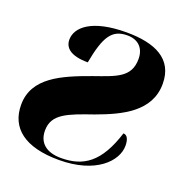

<svg xmlns="http://www.w3.org/2000/svg" viewBox="-106 -644 718 750"><g transform="rotate(20 253.0 -269.5)"><path d="M217 10C370 10 443 -67 443 -131C443 -155 436 -174 419 -174C377 -41 315 0 222 0C161 0 127 -29 127 -80C127 -149 187 -170 288 -205C389 -242 497 -292 497 -408C497 -512 414 -549 296 -549C151 -549 95 -497 95 -446C95 -414 119 -387 193 -387C214 -500 239 -539 303 -539C349 -539 375 -511 375 -467C375 -390 317 -374 229 -343C115 -302 5 -256 5 -143C5 -46 75 10 217 10Z"/></g></svg>

Font: Noto Serif Display SemiCondensed Black
Style: Italic
Weight: 900
Width: 4
Italic angle: -12°
Designer: Monotype Design Team
Foundry: Monotype Imaging Inc.
Version: Version 2.009